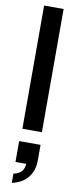

<svg xmlns="http://www.w3.org/2000/svg" viewBox="-112 -754 439 1105"><g transform="rotate(10 108.0 -201.5)"><path d="M51 0V-720H165V0ZM45 317V263Q77 257 92.5 239Q108 221 108 187L150 195H45V73H170V163Q170 225 137 265Q104 305 45 317Z"/></g></svg>

Font: Instrument Sans Condensed SemiBold
Style: Regular
Weight: 600
Width: 3
Designer: Rodrigo Fuenzalida
Foundry: fragTYPE
Version: Version 1.000;gftools[0.9.28]